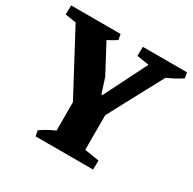

<svg xmlns="http://www.w3.org/2000/svg" viewBox="-150 -815 976 969"><g transform="rotate(30 338.0 -331.0)"><path d="M256 -232 27 -662H207L327 -436L355 -349L378 -350L397 -312ZM173 0 167 -32Q189 -48 214 -61Q239 -74 266 -85L267 0ZM368 0 371 -75 509 -53 508 0ZM250 0V-320H424V0ZM135 -587 -3 -609 -2 -662H138ZM193 -577 184 -662H286L292 -630Q271 -616 246 -603Q221 -590 193 -577ZM412 -246 330 -287 518 -662H635ZM553 -587 415 -609 416 -662H556ZM580 -577 571 -662H673L679 -630Q658 -616 633 -603Q608 -590 580 -577Z"/></g></svg>

Font: Eczar
Style: Bold
Weight: 700
Designer: Vaibhav Singh
Foundry: Rosetta Type Foundry
Version: Version 2.000